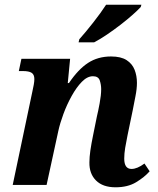

<svg xmlns="http://www.w3.org/2000/svg" viewBox="-20 -786 673 816"><path d="M471 10Q417 10 388 -19Q359 -48 360 -96Q360 -118 364 -146Q368 -174 376 -213L392 -292Q397 -312 403.5 -347Q410 -382 410 -407Q410 -426 404 -444Q398 -462 375 -462Q351 -462 328 -438.5Q305 -415 284.5 -378Q264 -341 249.5 -301.5Q235 -262 228 -230L178 0H34L118 -399Q121 -412 123.5 -426Q126 -440 126 -450Q126 -469 114.5 -476.5Q103 -484 77 -484H60L71 -536H278L268 -433H273Q312 -491 354 -518.5Q396 -546 452 -546Q494 -546 518 -530.5Q542 -515 552 -489.5Q562 -464 562 -434Q562 -408 555.5 -376Q549 -344 544 -317L522 -211Q516 -182 512 -157.5Q508 -133 508 -112Q508 -68 539 -68Q563 -68 594 -91L616 -58Q594 -33 558.5 -11.5Q523 10 471 10ZM314 -606 317 -619Q343 -648 376 -690Q409 -732 431 -766H581L578 -756Q566 -743 543.5 -723Q521 -703 492.5 -681Q464 -659 434.5 -639Q405 -619 380 -606Z"/></svg>

Font: Noto Serif SemiCondensed
Style: Bold Italic
Weight: 700
Width: 4
Italic angle: -12°
Designer: Monotype Design Team
Foundry: Monotype Imaging Inc.
Version: Version 2.014